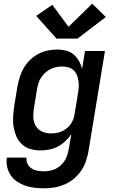

<svg xmlns="http://www.w3.org/2000/svg" viewBox="-20 -806 640 1039"><path d="M219 213Q193 213 167 210Q141 207 117.5 199Q94 191 73.5 177.5Q53 164 39 144Q25 124 19 98.5Q13 73 17 47H124Q121 65 129 81Q137 97 151.5 106Q166 115 183.5 118Q201 121 219 121Q243 121 266.5 113.5Q290 106 309 88.5Q328 71 338 48.5Q348 26 352 2L366 -80Q352 -59 333 -41.5Q314 -24 292 -12.5Q270 -1 246 3.5Q222 8 198 8Q170 8 143.5 0Q117 -8 98 -26Q79 -44 68.5 -68.5Q58 -93 53.5 -120Q49 -147 51 -175.5Q53 -204 57 -232L75 -342Q80 -367 88 -392Q96 -417 110 -440.5Q124 -464 144 -483Q164 -502 188 -514.5Q212 -527 237.5 -532.5Q263 -538 289 -538Q314 -538 337.5 -532Q361 -526 378.5 -511Q396 -496 407.5 -475.5Q419 -455 424 -432L440 -530H548L458 17Q453 44 443.5 70.5Q434 97 417 121Q400 145 377 163.5Q354 182 327.5 193Q301 204 273.5 208.5Q246 213 219 213ZM256 -84Q271 -84 286 -86.5Q301 -89 315 -95.5Q329 -102 341.5 -112Q354 -122 363 -135Q372 -148 377 -162Q382 -176 384 -191L402 -301Q405 -318 406 -335Q407 -352 404.5 -368.5Q402 -385 396 -400Q390 -415 378 -426Q366 -437 350 -441.5Q334 -446 317 -446Q301 -446 285 -443Q269 -440 254 -432.5Q239 -425 226 -413.5Q213 -402 203.5 -388Q194 -374 189 -358.5Q184 -343 181 -327L163 -217Q159 -192 160.5 -167.5Q162 -143 174.5 -123Q187 -103 209 -93.5Q231 -84 256 -84ZM286 -597 176 -720 263 -780 351 -661 479 -786 553 -714 399 -597Z"/></svg>

Font: Iosevka Curly SmBdExObl
Style: Regular
Weight: 600
Width: 7
Italic angle: -9°
Monospace: yes
Designer: Belleve Invis
Foundry: Belleve Invis
Version: Version 11.1.0; ttfautohint (v1.8.3)